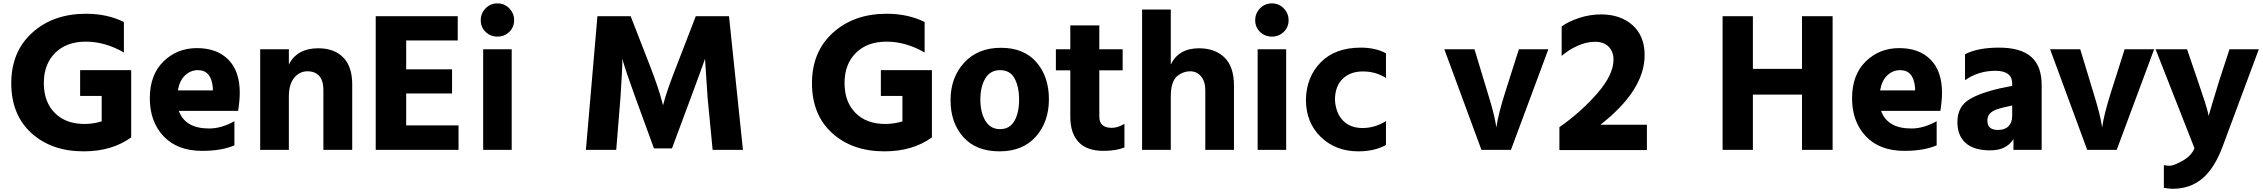

<svg xmlns="http://www.w3.org/2000/svg" viewBox="-20 -870 13638 1157"><path d="M498 -787.1Q627 -787.1 726.6 -737.3V-553.7Q613.3 -619.1 497.1 -619.1Q380.9 -619.1 312.5 -551.3Q244.1 -483.4 244.1 -369.6Q244.1 -255.9 310.1 -189.5Q376 -123 489.3 -123Q543 -123 592.8 -138.7V-292H462.9V-447.3H770.5V-42Q654.3 42 484.4 42Q290 42 168.9 -68.4Q47.9 -178.7 47.9 -368.7Q47.9 -558.6 174.3 -672.9Q300.8 -787.1 498 -787.1Z M1424.8 -311.5Q1424.8 -265.6 1415 -202.1H1057.6Q1095.7 -95.7 1240.2 -95.7Q1314.5 -95.7 1392.6 -139.6V5.9Q1315.4 39.1 1198.2 39.1Q1048.8 39.1 965.8 -48.8Q882.8 -136.7 882.8 -277.8Q882.8 -418.9 964.8 -499.5Q1046.9 -580.1 1167 -580.1Q1287.1 -580.1 1356 -510.7Q1424.8 -441.4 1424.8 -311.5ZM1051.8 -325.2H1262.7V-339.8Q1253.9 -447.3 1172.9 -447.3Q1128.9 -447.3 1095.7 -416.5Q1062.5 -385.7 1051.8 -325.2Z M1547.9 33.2V-573.2H1720.7V-481.4Q1770.5 -579.1 1897.5 -579.1Q1994.1 -579.1 2048.3 -523.9Q2102.5 -468.8 2102.5 -361.3V33.2H1928.7V-329.1Q1928.7 -383.8 1903.8 -412.1Q1878.9 -440.4 1832.5 -440.4Q1786.1 -440.4 1753.4 -401.9Q1720.7 -363.3 1720.7 -288.1V33.2Z M2244.1 33.2V-772.5H2738.3V-626H2427.7V-452.1H2704.1V-306.6H2427.7V-114.3H2743.2V33.2Z M2906.2 -677.7Q2877 -706.1 2877 -748Q2877 -790 2906.2 -819.8Q2935.5 -849.6 2977.5 -849.6Q3019.5 -849.6 3048.8 -819.8Q3078.1 -790 3078.1 -748Q3078.1 -706.1 3048.8 -677.7Q3019.5 -649.4 2977.5 -649.4Q2935.5 -649.4 2906.2 -677.7ZM2891.6 33.2V-573.2H3063.5V33.2Z M3510.7 33.2 3580.1 -772.5H3780.3L3893.6 -481.4Q3950.2 -335 3968.8 -259.8L3975.6 -235.4Q3995.1 -316.4 4060.5 -481.4L4172.9 -772.5H4373L4457 33.2H4274.4L4244.1 -280.3L4228.5 -515.6Q4197.3 -426.8 4142.6 -280.3L4029.3 24.4H3920.9L3809.6 -280.3Q3752 -439.5 3736.3 -494.1L3730.5 -516.6Q3730.5 -452.1 3718.8 -280.3L3693.4 33.2Z M5323.2 -787.1Q5452.1 -787.1 5551.8 -737.3V-553.7Q5438.5 -619.1 5322.3 -619.1Q5206.1 -619.1 5137.7 -551.3Q5069.3 -483.4 5069.3 -369.6Q5069.3 -255.9 5135.3 -189.5Q5201.2 -123 5314.5 -123Q5368.2 -123 5418 -138.7V-292H5288.1V-447.3H5595.7V-42Q5479.5 42 5309.6 42Q5115.2 42 4994.1 -68.4Q4873 -178.7 4873 -368.7Q4873 -558.6 4999.5 -672.9Q5126 -787.1 5323.2 -787.1Z M5785.2 -43.9Q5708 -129.9 5708 -266.6Q5708 -403.3 5790.5 -492.7Q5873 -582 6011.7 -582Q6150.4 -582 6225.6 -495.1Q6300.8 -408.2 6300.8 -272Q6300.8 -135.7 6222.2 -46.9Q6143.6 42 6002.9 42Q5862.3 42 5785.2 -43.9ZM5917.5 -397.5Q5887.7 -347.7 5887.7 -270Q5887.7 -192.4 5918 -142.1Q5948.2 -91.8 6006.3 -91.8Q6064.5 -91.8 6092.8 -141.1Q6121.1 -190.4 6121.1 -269Q6121.1 -347.7 6093.8 -397.5Q6066.4 -447.3 6006.8 -447.3Q5947.3 -447.3 5917.5 -397.5Z M6342.8 -446.3V-573.2H6429.7V-716.8H6604.5V-573.2H6745.1V-446.3H6604.5V-167Q6604.5 -99.6 6679.7 -99.6Q6716.8 -99.6 6755.9 -124V18.6Q6706.1 39.1 6628.9 39.1Q6530.3 39.1 6480 -13.7Q6429.7 -66.4 6429.7 -167V-446.3Z M6862.3 33.2V-812.5H7035.2V-481.4Q7083 -579.1 7205.1 -579.1Q7301.8 -579.1 7358.9 -523.4Q7416 -467.8 7416 -353.5V33.2H7243.2V-326.2Q7243.2 -379.9 7217.3 -410.2Q7191.4 -440.4 7151.9 -440.4Q7112.3 -440.4 7078.1 -415Q7035.2 -382.8 7035.2 -288.1V33.2Z M7573.2 -677.7Q7543.9 -706.1 7543.9 -748Q7543.9 -790 7573.2 -819.8Q7602.5 -849.6 7644.5 -849.6Q7686.5 -849.6 7715.8 -819.8Q7745.1 -790 7745.1 -748Q7745.1 -706.1 7715.8 -677.7Q7686.5 -649.4 7644.5 -649.4Q7602.5 -649.4 7573.2 -677.7ZM7558.6 33.2V-573.2H7730.5V33.2Z M7849.6 -268.6Q7851.6 -405.3 7938.5 -494.1Q8025.4 -583 8180.7 -583Q8268.6 -583 8332 -548.8V-400.4Q8269.5 -439.5 8193.4 -439.5Q8117.2 -439.5 8071.3 -395.5Q8025.4 -351.6 8024.4 -268.6Q8029.3 -188.5 8072.8 -143.6Q8116.2 -98.6 8190.9 -98.6Q8265.6 -98.6 8332 -140.6V3.9Q8261.7 42 8166 42Q8028.3 42 7939 -44.9Q7849.6 -131.8 7849.6 -268.6Z M8683.6 -573.2H8865.2L8943.4 -315.4Q8983.4 -186.5 8993.2 -125L8997.1 -101.6Q9007.8 -179.7 9050.8 -315.4L9132.8 -573.2H9310.5L9085 33.2H8907.2Z M9377 34.2V-103.5Q9507.8 -195.3 9605.5 -307.6Q9703.1 -419.9 9703.1 -510.7Q9703.1 -558.6 9673.8 -588.4Q9644.5 -618.2 9592.3 -618.2Q9540 -618.2 9486.8 -594.2Q9433.6 -570.3 9390.6 -533.2V-710.9Q9432.6 -741.2 9497.1 -762.2Q9561.5 -783.2 9627.9 -783.2Q9745.1 -783.2 9817.9 -718.3Q9890.6 -653.3 9890.6 -538.1Q9890.6 -326.2 9624 -118.2H9904.3V34.2Z M10360.4 33.2V-772.5H10543V-455.1H10838.9V-772.5H11023.4V33.2H10838.9V-299.8H10543V33.2Z M11682.6 -311.5Q11682.6 -265.6 11672.9 -202.1H11315.4Q11353.5 -95.7 11498 -95.7Q11572.3 -95.7 11650.4 -139.6V5.9Q11573.2 39.1 11456.1 39.1Q11306.6 39.1 11223.6 -48.8Q11140.6 -136.7 11140.6 -277.8Q11140.6 -418.9 11222.7 -499.5Q11304.7 -580.1 11424.8 -580.1Q11544.9 -580.1 11613.8 -510.7Q11682.6 -441.4 11682.6 -311.5ZM11309.6 -325.2H11520.5V-339.8Q11511.7 -447.3 11430.7 -447.3Q11386.7 -447.3 11353.5 -416.5Q11320.3 -385.7 11309.6 -325.2Z M12028.3 -336.9 12105.5 -352.5V-366.2Q12105.5 -443.4 12003.9 -443.4Q11902.3 -443.4 11821.3 -386.7V-543Q11897.5 -583 12026.9 -583Q12156.2 -583 12219.7 -527.8Q12283.2 -472.7 12283.2 -356.4V33.2H12113.3V-32.2Q12071.3 36.1 11973.1 36.1Q11875 36.1 11825.2 -8.3Q11775.4 -52.7 11775.4 -134.3Q11775.4 -215.8 11830.6 -259.3Q11885.7 -302.7 12028.3 -336.9ZM11956.1 -142.6Q11956.1 -86.9 12019.5 -86.9Q12061.5 -86.9 12083.5 -109.4Q12105.5 -131.8 12105.5 -171.9V-234.4L12049.8 -221.7Q11980.5 -206.1 11963.9 -175.8Q11956.1 -162.1 11956.1 -142.6Z M12334 -573.2H12515.6L12593.8 -315.4Q12633.8 -186.5 12643.6 -125L12647.5 -101.6Q12658.2 -179.7 12701.2 -315.4L12783.2 -573.2H12960.9L12735.4 33.2H12557.6Z M12969.7 -573.2H13159.2L13223.6 -384.8Q13276.4 -232.4 13286.1 -187.5L13289.1 -170.9Q13302.7 -219.7 13353.5 -384.8L13415 -573.2H13591.8L13373 14.6Q13324.2 144.5 13251 206.1Q13177.7 267.6 13072.3 267.6Q13048.8 267.6 13019.5 261.7V125Q13035.2 128.9 13056.2 128.9Q13077.1 128.9 13130.9 99.6Q13184.6 70.3 13204.1 23.4Z"/></svg>

Font: GenEi M Gothic v2 Heavy
Style: Regular
Weight: 800
Version: Version 2.0